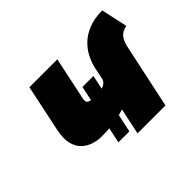

<svg xmlns="http://www.w3.org/2000/svg" viewBox="-114 -696 880 880"><g transform="rotate(-45 325.5 -256.5)"><path d="M339 0H520L587 -314Q592 -340 606 -359.5Q620 -379 651 -385L623 -513Q572 -513 534.5 -498Q497 -483 472.5 -459Q448 -435 434 -407Q420 -379 414 -353L401 -291Q399 -282 393 -275.5Q387 -269 377 -264.5Q367 -260 354.5 -258Q342 -256 327 -256Q309 -256 298 -258Q287 -260 281 -263.5Q275 -267 274 -273Q273 -279 274 -287L319 -500H138L90 -272Q80 -224 88 -191.5Q96 -159 116 -140.5Q136 -122 161.5 -114Q187 -106 211 -106Q242 -106 267 -108Q292 -110 316 -115Q340 -120 366 -128ZM311 -329 248 -33H319L382 -329Z"/></g></svg>

Font: Advent Pro Black
Style: Italic
Weight: 900
Italic angle: -12°
Version: Version 3.000